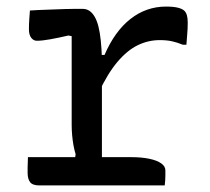

<svg xmlns="http://www.w3.org/2000/svg" viewBox="-20 -564 640 584"><path d="M206 -66 210 -95Q206 -108 203.5 -122Q201 -136 199.5 -152Q198 -168 198 -185Q198 -230 198 -275Q198 -320 198 -365Q198 -410 198 -454L188 -456Q158 -449 133 -444.5Q108 -440 92 -440Q82 -440 75 -449Q68 -458 68 -475Q68 -490 69 -504.5Q70 -519 71 -532Q83 -533 96.5 -533.5Q110 -534 123 -534.5Q136 -535 150 -535.5Q164 -536 177.5 -536.5Q191 -537 205 -537Q219 -537 232 -537Q243 -537 252 -531Q261 -525 268 -513Q275 -501 279.5 -483Q284 -465 286.5 -441Q289 -417 290 -387Q290 -351 290 -310.5Q290 -270 290 -227Q290 -184 290 -141Q290 -98 290 -57ZM276 -397H298Q329 -469 377 -506.5Q425 -544 485 -544Q508 -544 521.5 -540.5Q535 -537 541 -531Q546 -526 548.5 -517.5Q551 -509 551 -495Q551 -477 549.5 -460.5Q548 -444 547 -428H536Q519 -435 503 -438.5Q487 -442 466 -442Q431 -442 399 -426.5Q367 -411 337 -375.5Q307 -340 279 -280ZM65 -86H379Q411 -86 434.5 -81Q458 -76 470.5 -67Q483 -58 483 -46Q483 -38 483 -30.5Q483 -23 482.5 -15.5Q482 -8 481 0H100Q79 0 71.5 -10Q64 -20 64 -38Q64 -47 64 -55Q64 -63 64.5 -70.5Q65 -78 65 -86Z"/></svg>

Font: Rec Mono Semicasual
Style: Regular
Weight: 400
Version: Version 1.085; ttfautohint (v1.8.4.7-5d5b)